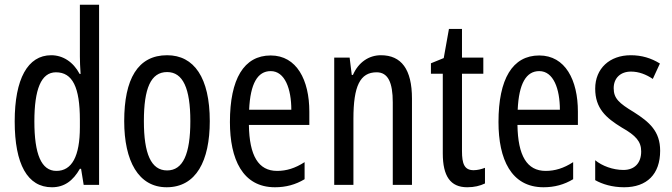

<svg xmlns="http://www.w3.org/2000/svg" viewBox="-20 -780 2837 810"><path d="M199 10C251 10 288 -17 317 -68H322L333 0H398V-760H317V-542C317 -521 318 -498 320 -468H316C289 -519 245 -547 196 -547C97 -547 42 -447 42 -268C42 -87 96 10 199 10ZM218 -59C154 -59 125 -130 125 -268C125 -402 153 -475 216 -475C286 -475 317 -412 317 -274V-244C317 -120 283 -59 218 -59Z M865 -269C865 -452 799 -547 685 -547C561 -547 504 -446 504 -269C504 -101 564 10 683 10C808 10 865 -102 865 -269ZM587 -269C587 -407 616 -476 685 -476C752 -476 783 -407 783 -269C783 -130 752 -61 685 -61C617 -61 587 -132 587 -269Z M1122 -546C1009 -546 950 -447 950 -265C950 -109 1003 10 1140 10C1186 10 1227 -1 1265 -24V-96C1225 -70 1188 -59 1149 -59C1070 -59 1032 -123 1030 -253H1285V-309C1285 -442 1232 -546 1122 -546ZM1122 -480C1182 -480 1209 -405 1209 -317H1031C1036 -428 1067 -480 1122 -480Z M1587 -547C1536 -547 1492 -517 1469 -464H1464L1455 -537H1390V0H1471V-279C1471 -417 1499 -475 1569 -475C1617 -475 1637 -432 1637 -348V0H1718V-364C1718 -488 1673 -547 1587 -547Z M1978 -62C1939 -62 1929 -89 1929 -143V-469H2019V-537H1929V-658H1874L1852 -535L1798 -513V-469H1848V-133C1848 -37 1880 10 1951 10C1981 10 2005 4 2026 -6V-72C2010 -66 1994 -62 1978 -62Z M2255 -546C2142 -546 2083 -447 2083 -265C2083 -109 2136 10 2273 10C2319 10 2360 -1 2398 -24V-96C2358 -70 2321 -59 2282 -59C2203 -59 2165 -123 2163 -253H2418V-309C2418 -442 2365 -546 2255 -546ZM2255 -480C2315 -480 2342 -405 2342 -317H2164C2169 -428 2200 -480 2255 -480Z M2765 -144C2765 -226 2720 -265 2654 -307C2591 -345 2569 -365 2569 -408C2569 -450 2597 -478 2642 -478C2675 -478 2706 -466 2734 -447L2764 -512C2727 -535 2687 -547 2641 -547C2552 -547 2491 -491 2491 -406C2491 -323 2536 -283 2603 -242C2663 -208 2685 -183 2685 -141C2685 -92 2657 -63 2610 -63C2566 -63 2520 -80 2491 -104V-20C2521 -3 2563 10 2613 10C2709 10 2765 -45 2765 -144Z"/></svg>

Font: Noto Sans Sinhala ExtraCondensed
Style: Regular
Weight: 400
Width: 2
Designer: Jelle Bosma - Monotype Design Team
Foundry: Monotype Imaging Inc.
Version: Version 2.006